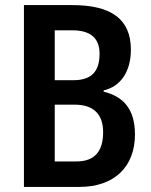

<svg xmlns="http://www.w3.org/2000/svg" viewBox="-20 -734 593 754"><path d="M264 -714H74V0H292C429 0 510 -79 510 -206C510 -305 465 -355 387 -374V-379C453 -394 494 -452 494 -539C494 -658 418 -714 264 -714ZM268 -419H195V-615H263C336 -615 371 -584 371 -523C371 -455 341 -419 268 -419ZM195 -323H273C350 -323 385 -283 385 -215C385 -141 353 -100 280 -100H195Z"/></svg>

Font: Noto Sans Khmer Condensed SemiBold
Style: Regular
Weight: 600
Width: 3
Designer: Danh Hong and the Monotype Design Team
Foundry: Monotype Imaging Inc.
Version: Version 2.004